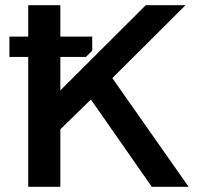

<svg xmlns="http://www.w3.org/2000/svg" viewBox="-20 -715 786 735"><path d="M16 -497V-575H88V-695H211V-575H333V-521L309 -497H211V-369L538 -695H690L410 -416Q602 -143 702 0H561L328 -334L211 -220V0H88V-497Z"/></svg>

Font: Coval
Style: Bold
Weight: 700
Foundry: Context Ltd
Version: Version 001.000